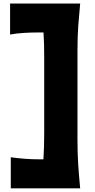

<svg xmlns="http://www.w3.org/2000/svg" viewBox="-20 -912 531 1077"><path d="M40.5 144.5V-29.8Q76.2 -24.9 116.9 -21.5Q157.7 -18.1 212.4 -18.1H223.6Q228 -86.4 228 -165.5V-590.3Q228 -629.4 227.1 -663.3Q226.1 -697.3 224.1 -730H201.2Q155.8 -730 115 -727.5Q74.2 -725.1 36.6 -718.3V-892.1H429.7Q423.3 -827.1 418.9 -766.4Q414.6 -705.6 414.6 -627.4V-129.4Q414.6 -49.3 418.9 14.2Q423.3 77.6 429.7 144.5Z"/></svg>

Font: Pinar DS4-ExtraBold
Style: Regular
Weight: 800
Designer: Amin Abedi
Version: Version 2.000